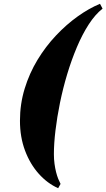

<svg xmlns="http://www.w3.org/2000/svg" viewBox="-20 -820 560 1010"><path d="M286 170Q229.5 145 184 94.2Q138.5 43.5 111.8 -27.5Q85 -98.5 85 -185Q85 -273 109.8 -353.8Q134.5 -434.5 177.2 -505Q220 -575.5 274.5 -633.2Q329 -691 388.5 -733.5Q448 -776 506 -800L519.5 -774.5Q481 -744.5 447 -692Q413 -639.5 384.5 -572Q356 -504.5 333.5 -429.8Q311 -355 295.5 -279Q280 -203 271.8 -133.8Q263.5 -64.5 263.5 -9Q263.5 18 266.8 41.8Q270 65.5 275 85.2Q280 105 286.2 120.5Q292.5 136 298.5 147.5Z"/></svg>

Font: Bodoni Moda 9pt Black
Style: Italic
Weight: 900
Italic angle: -13°
Designer: Owen Earl
Foundry: indestructible type
Version: Version 2.004